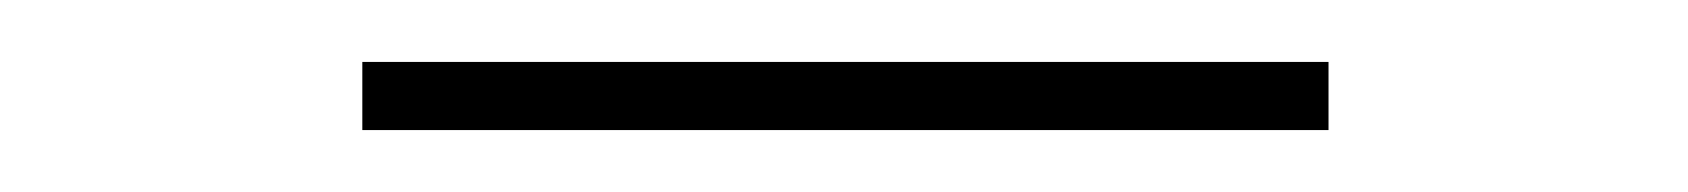

<svg xmlns="http://www.w3.org/2000/svg" viewBox="-20 -286 545 62"><path d="M97 -266V-244H409V-266Z"/></svg>

Font: Sprat Extended Light
Style: Regular
Weight: 300
Width: 9
Designer: Ethan Nakache
Foundry: Collletttivo
Version: Version 2.000;Glyphs 3.2 (3217)